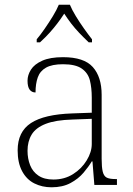

<svg xmlns="http://www.w3.org/2000/svg" viewBox="-20 -786 567 816"><path d="M199 10Q159 10 126 -6.5Q93 -23 74 -58.5Q55 -94 55 -147Q55 -226 111.5 -263Q168 -300 287 -304L370 -307V-371Q370 -413 362 -444.5Q354 -476 327.5 -494.5Q301 -513 248 -513Q201 -513 175.5 -498.5Q150 -484 140.5 -457Q131 -430 131 -393Q115 -393 106 -405Q97 -417 97 -443Q97 -467 111.5 -490Q126 -513 159.5 -528Q193 -543 248 -543Q337 -543 374.5 -501Q412 -459 412 -383V-111Q412 -76 416.5 -57Q421 -38 433 -31.5Q445 -25 471 -25H477V0H381L373 -100H370Q357 -78 335 -52Q313 -26 279.5 -8Q246 10 199 10ZM207 -23Q254 -23 290.5 -46Q327 -69 348.5 -104.5Q370 -140 370 -174V-281L289 -278Q216 -276 174 -259.5Q132 -243 114.5 -214Q97 -185 97 -145Q97 -112 108 -84Q119 -56 143.5 -39.5Q168 -23 207 -23ZM136 -619Q152 -638 170 -664Q188 -690 204.5 -717Q221 -744 230 -766H277Q286 -744 302.5 -717Q319 -690 337.5 -664Q356 -638 371 -619V-606H357Q334 -628 316 -647Q298 -666 283 -685.5Q268 -705 253 -728Q238 -705 223 -685.5Q208 -666 191 -647Q174 -628 150 -606H136Z"/></svg>

Font: Noto Serif Gujarati ExtraLight
Style: Regular
Weight: 250
Version: Version 2.102